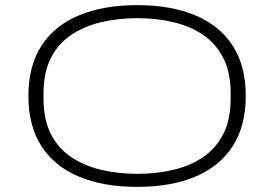

<svg xmlns="http://www.w3.org/2000/svg" viewBox="-20 -718 1071 750"><path d="M516 12Q384 12 288.5 -28Q193 -68 142 -147Q91 -226 91 -343Q91 -461 142 -539.5Q193 -618 288.5 -658Q384 -698 516 -698Q648 -698 743 -658Q838 -618 889 -539.5Q940 -461 940 -343Q940 -226 889 -147Q838 -68 743 -28Q648 12 516 12ZM517 -39Q593 -39 659 -55Q725 -71 775 -105.5Q825 -140 853 -196Q881 -252 881 -332V-354Q881 -434 853 -490Q825 -546 775 -580.5Q725 -615 659 -631Q593 -647 517 -647Q440 -647 373.5 -631Q307 -615 256.5 -580.5Q206 -546 178 -490Q150 -434 150 -354V-332Q150 -252 178 -196Q206 -140 256.5 -105.5Q307 -71 373.5 -55Q440 -39 517 -39Z"/></svg>

Font: Archivo Expanded Thin
Style: Regular
Weight: 250
Width: 7
Designer: Hector Gatti
Foundry: Omnibus-Type
Version: Version 2.001